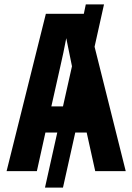

<svg xmlns="http://www.w3.org/2000/svg" viewBox="-20 -780 603 875"><path d="M10 0 189 -717H362L371 -760H454L411 -567L553 0H414L375 -176H323L267 75H185L241 -176H187L148 0ZM254 -473 214 -295H267L308 -478Q302 -509 295 -542Q288 -575 282 -606Q276 -574 268.5 -538.5Q261 -503 254 -473Z"/></svg>

Font: Noto Sans Mono SemiCondensed
Style: Bold
Weight: 700
Width: 4
Designer: Monotype Design Team
Foundry: Monotype Imaging Inc.
Version: Version 2.014